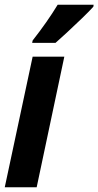

<svg xmlns="http://www.w3.org/2000/svg" viewBox="-29 -786 413 806"><path d="M204 -606Q219 -619 251.5 -649Q284 -679 316 -710Q348 -741 363 -758L364 -766H213Q170 -695 108 -616L106 -606ZM125 0 241 -548H108L-9 0Z"/></svg>

Font: Noto Sans UI Condensed ExtraBold
Style: Italic
Weight: 800
Width: 3
Designer: Monotype Design Team
Foundry: Monotype Imaging Inc.
Version: 1.001